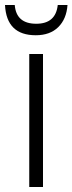

<svg xmlns="http://www.w3.org/2000/svg" viewBox="-39 -748 290 768"><path d="M133 0H78V-532H133ZM231 -728H192Q184 -653 106 -653Q26 -653 20 -728H-19Q-13 -607 104 -607Q161 -607 194 -639.5Q227 -672 231 -728Z"/></svg>

Font: Noto Sans UI SemiCondensed Light
Style: Regular
Weight: 300
Width: 4
Designer: Monotype Design Team
Foundry: Monotype Imaging Inc.
Version: Version 1.901